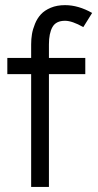

<svg xmlns="http://www.w3.org/2000/svg" viewBox="-20 -735 384 755"><path d="M172.4 -507.3H315.4V-443.4H172.4V0H102.5V-443.4H8.8V-507.3H102.5V-560.5Q102.5 -581.5 105.7 -600.8Q108.9 -620.1 117.7 -641.6Q126.5 -663.1 140.9 -678.7Q155.3 -694.3 179.7 -704.6Q204.1 -714.8 235.8 -714.8Q288.1 -714.8 342.3 -684.1L307.6 -628.4Q263.7 -653.3 235.8 -653.3Q200.2 -653.3 186.3 -628.7Q172.4 -604 172.4 -560.5Z"/></svg>

Font: LilGrotesk
Style: Regular
Weight: 400
Designer: BSozoo
Foundry: BSozoo
Version: Version 1.004;PS 001.004;hotconv 1.0.70;makeotf.lib2.5.58329